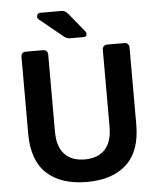

<svg xmlns="http://www.w3.org/2000/svg" viewBox="-60 -948 834 1009"><g transform="rotate(-5 357.0 -443.5)"><path d="M358 10Q222 10 147 -59Q72 -128 72 -268V-675Q72 -686 78.5 -693Q85 -700 96 -700H188Q199 -700 206 -693Q213 -686 213 -675V-268Q213 -189 250.5 -149Q288 -109 357 -109Q426 -109 463.5 -149Q501 -189 501 -268V-675Q501 -686 508 -693Q515 -700 526 -700H618Q629 -700 635.5 -693Q642 -686 642 -675V-268Q642 -128 567.5 -59Q493 10 358 10ZM337 -750Q326 -750 318.5 -753Q311 -756 302 -763L177 -865Q172 -870 172 -877Q172 -886 177 -891.5Q182 -897 191 -897H300Q313 -897 320 -893Q327 -889 337 -878L418 -779Q423 -774 423 -766Q423 -750 407 -750Z"/></g></svg>

Font: Rubik AZ
Style: Regular
Weight: 500
Designer: Hubert and Fischer
Foundry: Hubert & Fischer
Version: Version 2.000